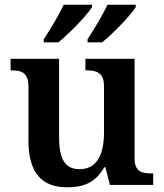

<svg xmlns="http://www.w3.org/2000/svg" viewBox="-20 -786 695 816"><path d="M352 -619V-606H414C459 -642 536 -721 557 -756V-766H437C416 -721 380 -662 352 -619ZM166 -619V-606H228C273 -642 350 -721 371 -756V-766H251C230 -721 194 -662 166 -619ZM264 10C327 10 383 -4 423 -75H428L447 0H631V-49H625C584 -49 552 -55 552 -113V-536H343V-487H346C387 -487 422 -480 422 -420V-223C422 -128 391 -67 318 -67C250 -67 231 -120 231 -207V-536H25V-487H27C74 -487 101 -476 101 -417V-187C101 -51 159 10 264 10Z"/></svg>

Font: Noto Serif SemiBold
Style: Regular
Weight: 600
Designer: Monotype Design Team
Foundry: Monotype Imaging Inc.
Version: Version 2.013